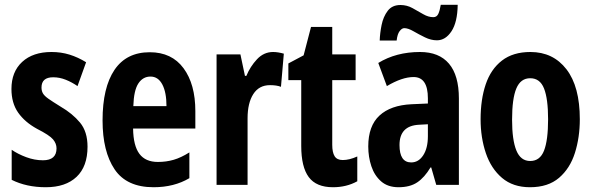

<svg xmlns="http://www.w3.org/2000/svg" viewBox="-20 -775 2487 805"><path d="M347 -160Q347 -77 301 -33.5Q255 10 172 10Q91 10 29 -21V-147Q55 -129 90 -116Q125 -103 160 -103Q217 -103 217 -153Q217 -173 202.5 -190.5Q188 -208 135 -235Q84 -263 56 -303Q28 -343 28 -402Q28 -474 73 -515.5Q118 -557 196 -557Q236 -557 271.5 -546Q307 -535 341 -514L305 -414Q282 -430 256 -440.5Q230 -451 203 -451Q154 -451 154 -408Q154 -394 160 -383.5Q166 -373 183 -361Q200 -349 234 -328Q284 -299 315.5 -261Q347 -223 347 -160Z M608 -556Q700 -556 749.5 -489Q799 -422 799 -309V-236H538Q539 -164 564.5 -130Q590 -96 642 -96Q677 -96 708 -105Q739 -114 774 -136V-28Q710 10 624 10Q511 10 460.5 -65Q410 -140 410 -270Q410 -408 460 -482Q510 -556 608 -556ZM611 -454Q579 -454 560 -425Q541 -396 539 -330H678Q678 -388 660.5 -421Q643 -454 611 -454Z M1125 -557Q1145 -557 1170 -550L1158 -411Q1140 -418 1112 -418Q1066 -418 1042 -380.5Q1018 -343 1018 -279V0H888V-547H988L1007 -457H1013Q1029 -496 1057.5 -526.5Q1086 -557 1125 -557Z M1417 -104Q1445 -104 1478 -119V-15Q1433 10 1376 10Q1306 10 1274.5 -32.5Q1243 -75 1243 -163V-439H1189V-509L1253 -543L1284 -662H1373V-547H1471V-439H1373V-168Q1373 -136 1383 -120Q1393 -104 1417 -104Z M1741 -557Q1821 -557 1862.5 -508Q1904 -459 1904 -362V0H1809L1788 -73H1785Q1760 -31 1729.5 -10.5Q1699 10 1651 10Q1606 10 1578 -14.5Q1550 -39 1537 -78Q1524 -117 1524 -161Q1524 -247 1571 -290.5Q1618 -334 1706 -338L1774 -341V-363Q1774 -452 1714 -452Q1666 -452 1602 -414L1566 -511Q1641 -557 1741 -557ZM1737 -252Q1655 -248 1655 -167Q1655 -94 1704 -94Q1735 -94 1754.5 -124Q1774 -154 1774 -204V-254ZM1572 -605Q1573 -636 1580 -670.5Q1587 -705 1605.5 -729.5Q1624 -754 1659 -754Q1686 -754 1709.5 -741Q1733 -728 1754.5 -715.5Q1776 -703 1797 -703Q1811 -703 1817.5 -716.5Q1824 -730 1828 -755H1899Q1898 -682 1873 -644Q1848 -606 1812 -606Q1787 -606 1761.5 -618.5Q1736 -631 1713.5 -644Q1691 -657 1675 -657Q1665 -657 1655.5 -644.5Q1646 -632 1643 -605Z M2411 -275Q2411 -199 2390.5 -134Q2370 -69 2324 -29.5Q2278 10 2202 10Q2131 10 2085 -29Q2039 -68 2017 -133Q1995 -198 1995 -275Q1995 -358 2016.5 -421.5Q2038 -485 2084.5 -521Q2131 -557 2204 -557Q2299 -557 2355 -484.5Q2411 -412 2411 -275ZM2127 -273Q2127 -188 2145 -144Q2163 -100 2203 -100Q2244 -100 2261 -143.5Q2278 -187 2278 -275Q2278 -361 2261 -404Q2244 -447 2203 -447Q2163 -447 2145 -404.5Q2127 -362 2127 -273Z"/></svg>

Font: Noto Sans Armenian ExtraCondensed
Style: Bold
Weight: 700
Width: 2
Designer: Monotype Design Team
Foundry: Monotype Imaging Inc.
Version: Version 2.008; ttfautohint (v1.8.4.7-5d5b)